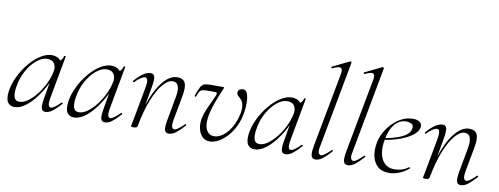

<svg xmlns="http://www.w3.org/2000/svg" viewBox="-61 -1043 3569 1373"><g transform="rotate(10 1723.5 -356.5)"><path d="M80 13Q48 13 31.5 -11Q15 -35 22 -91Q30 -146 56.5 -200.5Q83 -255 120.5 -300Q158 -345 200.5 -372Q243 -399 282 -399Q300 -399 317 -392.5Q334 -386 346 -371Q358 -356 360 -332L322 -357Q333 -359 349 -373.5Q365 -388 368 -407Q370 -410 375.5 -409Q381 -408 380 -406L322 -89Q312 -28 338 -28Q350 -28 368 -41.5Q386 -55 408 -77Q411 -80 415 -76Q419 -72 416 -69Q383 -32 356.5 -11.5Q330 9 304 9Q281 9 275.5 -12.5Q270 -34 280 -89L304 -229L320 -246Q289 -172 248.5 -113Q208 -54 164.5 -20.5Q121 13 80 13ZM109 -30Q138 -30 169.5 -52.5Q201 -75 230.5 -112Q260 -149 282 -194Q304 -239 313 -283Q321 -318 305.5 -343Q290 -368 251 -367Q215 -366 176.5 -334Q138 -302 108.5 -248.5Q79 -195 69 -127Q62 -80 71 -55Q80 -30 109 -30Z M512 13Q480 13 463.5 -11Q447 -35 454 -91Q462 -146 488.5 -200.5Q515 -255 552.5 -300Q590 -345 632.5 -372Q675 -399 714 -399Q732 -399 749 -392.5Q766 -386 778 -371Q790 -356 792 -332L754 -357Q765 -359 781 -373.5Q797 -388 800 -407Q802 -410 807.5 -409Q813 -408 812 -406L754 -89Q744 -28 770 -28Q782 -28 800 -41.5Q818 -55 840 -77Q843 -80 847 -76Q851 -72 848 -69Q815 -32 788.5 -11.5Q762 9 736 9Q713 9 707.5 -12.5Q702 -34 712 -89L736 -229L752 -246Q721 -172 680.5 -113Q640 -54 596.5 -20.5Q553 13 512 13ZM541 -30Q570 -30 601.5 -52.5Q633 -75 662.5 -112Q692 -149 714 -194Q736 -239 745 -283Q753 -318 737.5 -343Q722 -368 683 -367Q647 -366 608.5 -334Q570 -302 540.5 -248.5Q511 -195 501 -127Q494 -80 503 -55Q512 -30 541 -30Z M1200 9Q1176 9 1170.5 -12.5Q1165 -34 1175 -89L1204 -248Q1228 -365 1165 -365Q1132 -365 1095.5 -323Q1059 -281 1026.5 -200.5Q994 -120 973 -6L962 -7Q983 -123 1018 -211.5Q1053 -300 1098.5 -349.5Q1144 -399 1193 -399Q1236 -399 1250 -368.5Q1264 -338 1250 -267L1217 -89Q1212 -58 1217 -43Q1222 -28 1235 -28Q1246 -28 1264 -41.5Q1282 -55 1304 -77Q1307 -81 1311.5 -77Q1316 -73 1312 -69Q1279 -32 1252.5 -11.5Q1226 9 1200 9ZM947 8Q934 8 930 6.5Q926 5 926 2Q926 -1 931.5 -24.5Q937 -48 941 -74L982 -297Q992 -358 965 -358Q953 -358 934 -346Q915 -334 893 -311Q890 -307 885.5 -311.5Q881 -316 885 -319Q918 -357 946.5 -376Q975 -395 1000 -395Q1023 -395 1028.5 -373.5Q1034 -352 1024 -297L973 -6Q971 8 947 8Z M1499 13Q1465 13 1444 -8.5Q1423 -30 1415.5 -63Q1408 -96 1413 -130Q1421 -176 1444 -225Q1467 -274 1486 -317Q1492 -331 1489 -336.5Q1486 -342 1475 -342H1423Q1397 -342 1384 -338.5Q1371 -335 1363.5 -323.5Q1356 -312 1348 -287Q1346 -283 1340.5 -285Q1335 -287 1337 -292Q1352 -335 1363 -355Q1374 -375 1390 -381Q1406 -387 1435 -387H1523Q1532 -387 1533.5 -385Q1535 -383 1531 -375Q1507 -320 1485 -259Q1463 -198 1457 -149Q1450 -92 1468.5 -60.5Q1487 -29 1522 -29Q1552 -29 1582 -49.5Q1612 -70 1636.5 -107Q1661 -144 1675 -194Q1689 -244 1685.5 -272.5Q1682 -301 1672 -314Q1662 -327 1657 -331Q1653 -335 1643.5 -343.5Q1634 -352 1634 -366Q1634 -383 1646.5 -389.5Q1659 -396 1669 -396Q1692 -396 1701.5 -370.5Q1711 -345 1711.5 -308.5Q1712 -272 1707 -239Q1698 -179 1675.5 -132.5Q1653 -86 1622.5 -53.5Q1592 -21 1560 -4Q1528 13 1499 13Z M1823 13Q1791 13 1774.5 -11Q1758 -35 1765 -91Q1773 -146 1799.5 -200.5Q1826 -255 1863.5 -300Q1901 -345 1943.5 -372Q1986 -399 2025 -399Q2043 -399 2060 -392.5Q2077 -386 2089 -371Q2101 -356 2103 -332L2065 -357Q2076 -359 2092 -373.5Q2108 -388 2111 -407Q2113 -410 2118.5 -409Q2124 -408 2123 -406L2065 -89Q2055 -28 2081 -28Q2093 -28 2111 -41.5Q2129 -55 2151 -77Q2154 -80 2158 -76Q2162 -72 2159 -69Q2126 -32 2099.5 -11.5Q2073 9 2047 9Q2024 9 2018.5 -12.5Q2013 -34 2023 -89L2047 -229L2063 -246Q2032 -172 1991.5 -113Q1951 -54 1907.5 -20.5Q1864 13 1823 13ZM1852 -30Q1881 -30 1912.5 -52.5Q1944 -75 1973.5 -112Q2003 -149 2025 -194Q2047 -239 2056 -283Q2064 -318 2048.5 -343Q2033 -368 1994 -367Q1958 -366 1919.5 -334Q1881 -302 1851.5 -248.5Q1822 -195 1812 -127Q1805 -80 1814 -55Q1823 -30 1852 -30Z M2265 9Q2241 9 2235 -12.5Q2229 -34 2239 -89L2340 -627Q2346 -659 2332 -668Q2318 -677 2271 -654Q2267 -652 2264.5 -658Q2262 -664 2266 -665L2389 -725Q2393 -727 2397 -723Q2401 -719 2400 -717L2283 -89Q2276 -58 2281.5 -43Q2287 -28 2300 -28Q2311 -28 2329 -41.5Q2347 -55 2369 -77Q2373 -81 2377 -77Q2381 -73 2377 -69Q2344 -32 2317.5 -11.5Q2291 9 2265 9Z M2500 9Q2476 9 2470 -12.5Q2464 -34 2474 -89L2575 -627Q2581 -659 2567 -668Q2553 -677 2506 -654Q2502 -652 2499.5 -658Q2497 -664 2501 -665L2624 -725Q2628 -727 2632 -723Q2636 -719 2635 -717L2518 -89Q2511 -58 2516.5 -43Q2522 -28 2535 -28Q2546 -28 2564 -41.5Q2582 -55 2604 -77Q2608 -81 2612 -77Q2616 -73 2612 -69Q2579 -32 2552.5 -11.5Q2526 9 2500 9Z M2799 12Q2747 12 2717 -15.5Q2687 -43 2677.5 -88Q2668 -133 2678 -185Q2684 -222 2704.5 -260Q2725 -298 2755.5 -329.5Q2786 -361 2823.5 -380Q2861 -399 2903 -399Q2938 -399 2955 -384.5Q2972 -370 2967 -345Q2962 -322 2939.5 -300.5Q2917 -279 2881.5 -261.5Q2846 -244 2802.5 -231.5Q2759 -219 2712 -213L2714 -226Q2792 -237 2845.5 -261.5Q2899 -286 2909 -324Q2917 -352 2899 -362Q2881 -372 2860 -372Q2824 -372 2797 -351Q2770 -330 2753.5 -295Q2737 -260 2730 -218Q2719 -161 2727.5 -116.5Q2736 -72 2762.5 -46Q2789 -20 2832 -20Q2857 -20 2883.5 -27Q2910 -34 2935 -53Q2938 -55 2941.5 -51Q2945 -47 2942 -44Q2904 -14 2869 -1Q2834 12 2799 12Z M3320 9Q3296 9 3290.5 -12.5Q3285 -34 3295 -89L3324 -248Q3348 -365 3285 -365Q3252 -365 3215.5 -323Q3179 -281 3146.5 -200.5Q3114 -120 3093 -6L3082 -7Q3103 -123 3138 -211.5Q3173 -300 3218.5 -349.5Q3264 -399 3313 -399Q3356 -399 3370 -368.5Q3384 -338 3370 -267L3337 -89Q3332 -58 3337 -43Q3342 -28 3355 -28Q3366 -28 3384 -41.5Q3402 -55 3424 -77Q3427 -81 3431.5 -77Q3436 -73 3432 -69Q3399 -32 3372.5 -11.5Q3346 9 3320 9ZM3067 8Q3054 8 3050 6.5Q3046 5 3046 2Q3046 -1 3051.5 -24.5Q3057 -48 3061 -74L3102 -297Q3112 -358 3085 -358Q3073 -358 3054 -346Q3035 -334 3013 -311Q3010 -307 3005.5 -311.5Q3001 -316 3005 -319Q3038 -357 3066.5 -376Q3095 -395 3120 -395Q3143 -395 3148.5 -373.5Q3154 -352 3144 -297L3093 -6Q3091 8 3067 8Z"/></g></svg>

Font: Cormorant Garamond Light
Style: Italic
Weight: 300
Italic angle: -10°
Designer: Christian Thalmann (Catharsis Fonts)
Foundry: Catharsis Fonts
Version: Version 4.001